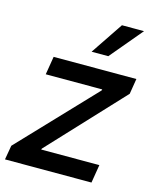

<svg xmlns="http://www.w3.org/2000/svg" viewBox="-123 -860 753 939"><g transform="rotate(15 253.5 -391.0)"><path d="M-6.3 0 6.3 -72.3 363.3 -448.2 364.7 -453.6H78.6L93.8 -545.9H512.7L500 -467.8L154.3 -97.7L152.3 -92.3H446.8L431.6 0ZM266.6 -618.2 376.5 -781.7H488.3L351.1 -618.2Z"/></g></svg>

Font: Inter Tight Medium
Style: Italic
Weight: 500
Italic angle: -9.39999°
Designer: Rasmus Andersson
Foundry: rsms
Version: Version 3.004